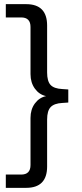

<svg xmlns="http://www.w3.org/2000/svg" viewBox="-20 -725 395 925"><path d="M8 180V116H82Q127 116 127 70V-157Q127 -198 148 -226.5Q169 -255 202 -262Q169 -269 148 -298Q127 -327 127 -368V-595Q127 -641 82 -641H8V-705H106Q207 -705 207 -602V-376Q207 -334 223.5 -316Q240 -298 280 -296L309 -294V-231L280 -229Q241 -227 224 -209Q207 -191 207 -149V77Q207 180 106 180Z"/></svg>

Font: Winston
Style: Regular
Weight: 400
Designer: Original fonts by Vernon Adams / Changes by Cristiano Sobral
Foundry: Original fonts by Vernon Adams / Changes by Cristiano Sobral
Version: Version 2.503;July 17, 2020;FontCreator 13.0.0.2655 64-bit